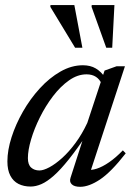

<svg xmlns="http://www.w3.org/2000/svg" viewBox="-20 -710 520 740"><path d="M252 -25.5 307 -196H317.5Q277 -135.5 245.2 -95.8Q213.5 -56 187.5 -33Q161.5 -10 139.8 -0.5Q118 9 98 9Q71.5 9 51.2 -1.2Q31 -11.5 19.8 -33Q8.5 -54.5 8.5 -88Q8.5 -131 24.5 -181Q40.5 -231 68.5 -280Q96.5 -329 133.5 -369.5Q170.5 -410 213 -434.2Q255.5 -458.5 299.5 -458.5Q328.5 -458.5 349.2 -446.2Q370 -434 386.5 -409.5L371.5 -387Q364.5 -404 349.8 -413.8Q335 -423.5 313.5 -423.5Q279 -423.5 246 -400.2Q213 -377 184.2 -339.2Q155.5 -301.5 133.8 -257.8Q112 -214 99.8 -172.5Q87.5 -131 87.5 -100.5Q87.5 -75.5 100 -64.2Q112.5 -53 132 -53Q147.5 -53 170.8 -65.5Q194 -78 220 -101.5Q246 -125 271.2 -159.2Q296.5 -193.5 316.5 -236.5L383 -438L429 -454.5H461.5L325 -38L316 -56Q331.5 -53 353.2 -60Q375 -67 400.8 -84.8Q426.5 -102.5 453.5 -130.5L464.5 -119Q408 -46.5 365.5 -18.2Q323 10 289 10Q266.5 10 256.5 0.2Q246.5 -9.5 252 -25.5ZM297.5 -526H269.5L174 -683.5L174.5 -690.5H266.5ZM412.5 -526H389.5L333 -683.5L333.5 -690.5H421Z"/></svg>

Font: Newsreader 36pt
Style: Italic
Weight: 400
Italic angle: -17°
Designer: Hugues Gentile
Foundry: Production Type
Version: Version 1.003